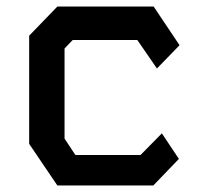

<svg xmlns="http://www.w3.org/2000/svg" viewBox="-20 -566 640 586"><path d="M155 -546H449L528 -428L459 -357L399 -444H202L177 -418V-143L210 -93H409L474 -159L526 -81L448 0H155L69 -127V-457Z"/></svg>

Font: Kode Mono SemiBold
Style: Regular
Weight: 600
Monospace: yes
Designer: Isa Ozler
Foundry: Kadena LLC
Version: Version 1.206;gftools[0.9.28]